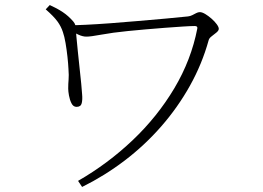

<svg xmlns="http://www.w3.org/2000/svg" viewBox="-20 -720 1040 760"><path d="M289 -4Q407 -72 505 -165Q603 -258 670 -370.5Q737 -483 761 -607Q762 -612 759.5 -614.5Q757 -617 751 -617Q736 -617 704.5 -615Q673 -613 633.5 -610Q594 -607 554.5 -603.5Q515 -600 485 -597Q425 -591 382 -583Q339 -575 322 -575Q307 -575 290 -583Q273 -591 259 -599V-620Q279 -620 321 -622Q363 -624 417 -628Q471 -632 528 -637Q585 -642 636.5 -646.5Q688 -651 724 -655Q733 -656 741 -660Q749 -664 756.5 -668Q764 -672 771 -672Q780 -672 792.5 -664.5Q805 -657 817.5 -646Q830 -635 838 -624Q846 -613 846 -606Q846 -599 837 -591.5Q828 -584 818 -576.5Q808 -569 806 -561Q780 -467 732 -381Q684 -295 618.5 -220Q553 -145 473.5 -84.5Q394 -24 305 20ZM283 -297Q270 -297 263 -311Q256 -325 253 -342Q250 -359 250 -369Q250 -389 251.5 -405Q253 -421 251 -447Q250 -468 247 -495.5Q244 -523 239.5 -549.5Q235 -576 229 -593Q222 -615 207.5 -635Q193 -655 161 -683L177 -700Q206 -687 228.5 -672Q251 -657 270 -635Q276 -628 278 -621Q280 -614 280 -605Q280 -598 282.5 -574Q285 -550 288 -517.5Q291 -485 295 -451Q299 -417 301.5 -389Q304 -361 305 -347Q307 -326 303.5 -311.5Q300 -297 283 -297Z"/></svg>

Font: Noto Serif JP ExtraLight
Style: Regular
Weight: 200
Designer: Ryoko NISHIZUKA  (kana & ideographs); Frank Grießhammer (Latin, Greek & Cyrillic); Wenlong ZHANG  (bopomofo); Sandoll Co
Foundry: Adobe
Version: Version 2.002-H1;hotconv 1.1.0;makeotfexe 2.6.0